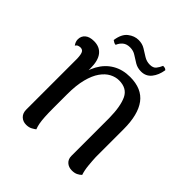

<svg xmlns="http://www.w3.org/2000/svg" viewBox="-190 -814 956 956"><g transform="rotate(45 288.5 -335.5)"><path d="M143 12Q120 12 105 -2.5Q90 -17 90 -42V-401Q89 -429 83 -440.5Q77 -452 62 -452Q57 -452 49 -449.5Q41 -447 36 -438Q24 -454 24 -471Q24 -494 40.5 -508Q57 -522 88 -522Q128 -522 149.5 -495Q171 -468 171 -414V-352L155 -331Q162 -391 186 -434Q210 -477 249.5 -500Q289 -523 341 -523Q424 -523 463 -470.5Q502 -418 502 -316V-120Q503 -95 506 -64Q509 -33 517 -9Q508 0 495.5 6Q483 12 465 12Q442 12 427 -1.5Q412 -15 412 -38V-304Q411 -386 390.5 -429Q370 -472 314 -472Q290 -472 266 -459.5Q242 -447 222.5 -419.5Q203 -392 191.5 -347.5Q180 -303 180 -240Q180 -182 180 -144Q180 -106 181.5 -81.5Q183 -57 186 -40.5Q189 -24 195 -8Q189 -3 175.5 4.5Q162 12 143 12ZM441 -670Q435 -631 414.5 -605.5Q394 -580 360 -580Q335 -580 315.5 -591.5Q296 -603 278 -615Q260 -627 237 -627Q213 -627 198.5 -615Q184 -603 177 -585Q172 -584 165 -587.5Q158 -591 153 -595Q160 -643 186 -663Q212 -683 241 -683Q267 -683 286.5 -671Q306 -659 325 -647Q344 -635 367 -635Q390 -635 400.5 -648Q411 -661 418 -678Q426 -678 431.5 -676.5Q437 -675 441 -670Z"/></g></svg>

Font: Arima Medium
Style: Regular
Weight: 500
Designer: Joana Correia and Natanael Gama
Foundry: NDISCOVER
Version: Version 1.101;gftools[0.9.23]